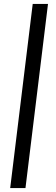

<svg xmlns="http://www.w3.org/2000/svg" viewBox="-20 -789 286 980"><path d="M32 171 147 -769H225L110 171Z"/></svg>

Font: Aleo Medium
Style: Italic
Weight: 500
Italic angle: -7°
Designer: Alessio Laiso
Foundry: Alessio Laiso
Version: Version 2.001;gftools[0.9.29]